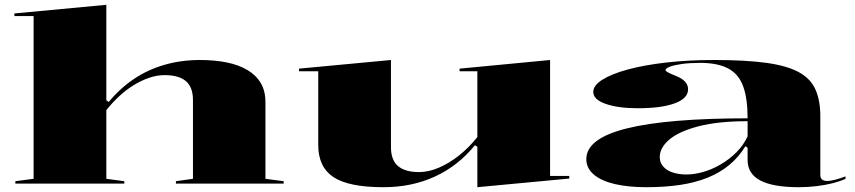

<svg xmlns="http://www.w3.org/2000/svg" viewBox="-20 -765 3563 800"><path d="M1162 -10V0H713V-10L784 -20V-348Q784 -402 754.5 -427Q725 -452 666 -452Q633 -452 599 -440Q565 -428 533.5 -408Q502 -388 474 -361.5Q446 -335 423 -306V-20L498 -10V0H44V-10L120 -20V-698H40V-709L423 -745V-347L433 -340Q480 -397 538 -436Q596 -475 665.5 -495Q735 -515 814 -515Q874 -515 924 -505Q974 -495 1010.5 -473.5Q1047 -452 1066.5 -419Q1086 -386 1086 -339V-20Z M1578 15Q1433 15 1369.5 -27Q1306 -69 1306 -161V-468H1226V-479L1609 -515V-152Q1609 -98 1638.5 -73Q1668 -48 1726 -48Q1766 -48 1809 -66.5Q1852 -85 1893 -117.5Q1934 -150 1969 -194V-468H1895V-479L2272 -515V-32H2352V-21L1969 15V-153L1959 -160Q1889 -74 1792.5 -29.5Q1696 15 1578 15Z M2956 -515Q3088 -515 3174 -503Q3260 -491 3309 -464Q3358 -437 3378 -391.5Q3398 -346 3398 -281V-36Q3398 -23 3405.5 -17Q3413 -11 3426 -11Q3441 -11 3461.5 -16.5Q3482 -22 3503 -30V-20Q3482 -10 3451 -2Q3420 6 3383 10.5Q3346 15 3309 15Q3201 15 3148 -13Q3095 -41 3095 -98Q3095 -114 3095 -122Q3095 -130 3095 -136Q3095 -142 3095 -149L3086 -156Q3058 -110 3018.5 -77.5Q2979 -45 2928 -24.5Q2877 -4 2813.5 5.5Q2750 15 2673 15Q2598 15 2542 2Q2486 -11 2454.5 -37.5Q2423 -64 2423 -102Q2423 -188 2592 -230Q2761 -272 3095 -272Q3095 -353 3077 -404Q3059 -455 3015.5 -479Q2972 -503 2897 -503Q2854 -503 2821.5 -498.5Q2789 -494 2771 -487Q2753 -480 2753 -473Q2753 -469 2763 -463.5Q2773 -458 2798 -448Q2847 -428 2847 -393Q2847 -355 2791.5 -334.5Q2736 -314 2638 -314Q2556 -314 2504 -332Q2452 -350 2452 -382Q2452 -409 2490 -433Q2528 -457 2596 -475.5Q2664 -494 2756 -504.5Q2848 -515 2956 -515ZM3095 -260Q2973 -260 2891.5 -239Q2810 -218 2769.5 -184Q2729 -150 2729 -110Q2729 -87 2744 -70.5Q2759 -54 2784 -46Q2809 -38 2840 -38Q2873 -38 2910 -48.5Q2947 -59 2983 -80Q3019 -101 3048.5 -130.5Q3078 -160 3095 -197Z"/></svg>

Font: Kalnia Expanded Medium
Style: Regular
Weight: 500
Width: 7
Designer: Frida Medrano
Foundry: Frida Medrano
Version: Version 1.105